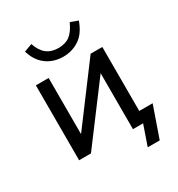

<svg xmlns="http://www.w3.org/2000/svg" viewBox="-194 -826 1002 1081"><g transform="rotate(-30 307.0 -285.5)"><path d="M294 -549Q231 -549 185 -583Q139 -617 120 -682L172 -701Q189 -651 219 -628Q249 -605 294 -605Q340 -605 369 -627Q398 -649 421 -700L470 -682Q445 -611 398.5 -580Q352 -549 294 -549ZM78 0V-487H161V-122L434 -487H510V-71H597L527 130H449L494 0H428V-364L155 0Z"/></g></svg>

Font: Nunito Sans Medium
Style: Regular
Weight: 500
Designer: Vernon Adams
Foundry: Vernon Adams
Version: Version 3.101; ttfautohint (v1.8.4.7-5d5b);gftools[0.9.27]